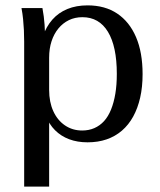

<svg xmlns="http://www.w3.org/2000/svg" viewBox="-20 -520 597 715"><path d="M70 175V-365Q70 -388 69 -408Q68 -428 66 -448.5Q64 -469 60 -490H138Q141 -474 143 -458.5Q145 -443 146 -428Q147 -413 147.5 -397.5Q148 -382 148 -365L139 -383Q152 -421 175 -447Q198 -473 231 -486.5Q264 -500 306 -500Q371 -500 416.5 -469.5Q462 -439 486.5 -382Q511 -325 511 -244Q511 -196 502 -156.5Q493 -117 476 -86Q459 -55 434 -33.5Q409 -12 377 -1Q345 10 306 10Q268 10 237.5 -1.5Q207 -13 185 -35Q163 -57 150 -90L163 -100V175ZM286 -34Q311 -34 331.5 -43Q352 -52 367.5 -69Q383 -86 393.5 -112Q404 -138 409.5 -171Q415 -204 415 -245Q415 -347 382 -401.5Q349 -456 287 -456Q259 -456 236.5 -445Q214 -434 197.5 -414Q181 -394 172 -366.5Q163 -339 163 -305V-185Q163 -140 178.5 -106Q194 -72 222 -53Q250 -34 286 -34Z"/></svg>

Font: Sutasoma
Style: Regular
Weight: 400
Designer: Izhar Fathurrohim, Akbar Rohmanto, Arusyal Khofiqoini
Foundry: Kiwari Kolektiv
Version: Version 1.102